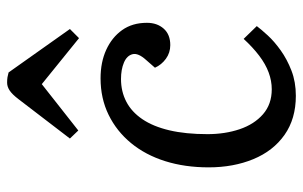

<svg xmlns="http://www.w3.org/2000/svg" viewBox="-172 -644 831 526"><g transform="rotate(-90 243.0 -381.5)"><path d="M291 -521Q335 -521 369 -505.5Q403 -490 423 -462Q443 -434 443 -394Q443 -366 427 -348Q411 -330 382 -330Q361 -330 344.5 -342Q328 -354 320 -372L341 -396Q361 -418 357 -433.5Q353 -449 334 -457Q315 -465 289 -465Q255 -465 227 -450.5Q199 -436 179 -406.5Q159 -377 148.5 -332.5Q138 -288 138 -228Q138 -180 151.5 -140Q165 -100 192.5 -76Q220 -52 261 -52Q284 -52 307 -60.5Q330 -69 353 -86.5Q376 -104 399 -129L434 -93Q425 -81 408.5 -63Q392 -45 367.5 -27.5Q343 -10 312 2Q281 14 243 14Q180 14 136 -17Q92 -48 69.5 -102.5Q47 -157 47 -225Q47 -290 64 -344Q81 -398 113.5 -437.5Q146 -477 191 -499Q236 -521 291 -521ZM426 -605 401 -580 275 -682 148 -582 126 -605 234 -746Q247 -763 257.5 -770Q268 -777 279 -777Q288 -777 294 -776Q300 -775 307 -773Z"/></g></svg>

Font: Literata
Style: Italic
Weight: 400
Italic angle: -2°
Designer: Latin by Veronika Burian and Jose Scaglione. Greek by Irene Vlachou. Cyrillic by Vera Evstafieva
Foundry: TypeTogether
Version: Version 3.103;gftools[0.9.29]